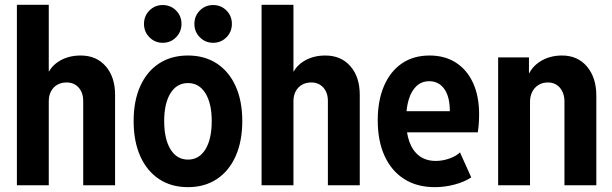

<svg xmlns="http://www.w3.org/2000/svg" viewBox="-20 -772 2552 800"><path d="M50.4 0V-752H183.2V-474.6H200.1L173.1 -445.2Q183.9 -489.3 223.1 -515Q262.4 -540.7 316.1 -540.7Q381.8 -540.7 420.6 -495.9Q459.5 -451.1 459.5 -376.7V0H326.7V-351.4Q326.7 -386.1 307.6 -407.2Q288.5 -428.4 257.6 -428.4Q235.2 -428.4 218.5 -418.7Q201.7 -409 192.5 -391.4Q183.2 -373.8 183.2 -350.5V0Z M763.1 7.8Q693.4 7.8 642.6 -26Q591.8 -59.7 564.3 -121.6Q536.8 -183.5 536.8 -267.7Q536.8 -351.5 564.3 -412.8Q591.8 -474.1 642.6 -507.4Q693.4 -540.7 763.1 -540.7Q832.8 -540.7 883.7 -507.2Q934.5 -473.8 962 -412.5Q989.5 -351.2 989.5 -267.7Q989.5 -183.6 962 -121.7Q934.5 -59.8 883.7 -26Q832.8 7.8 763.1 7.8ZM763.1 -107Q809.8 -107 836 -149.8Q862.2 -192.6 862.2 -267.7Q862.2 -341 836 -383.4Q809.8 -425.9 763.1 -425.9Q716.7 -425.9 690.4 -383.6Q664.1 -341.3 664.1 -267.7Q664.1 -193 690.4 -150Q716.7 -107 763.1 -107ZM868.1 -593.7Q835.5 -593.7 812.8 -616.6Q790 -639.5 790 -672.3Q790 -705.7 812.8 -728.4Q835.5 -751 868.1 -751Q900.9 -751 923.5 -728.4Q946.2 -705.7 946.2 -672.3Q946.2 -639.5 923.5 -616.6Q900.9 -593.7 868.1 -593.7ZM658.1 -593.7Q625.5 -593.7 602.7 -616.6Q580 -639.5 580 -672.3Q580 -705.7 602.7 -728.4Q625.5 -751 658.1 -751Q690.9 -751 713.5 -728.4Q736.2 -705.7 736.2 -672.3Q736.2 -639.5 713.5 -616.6Q690.9 -593.7 658.1 -593.7Z M1069.9 0V-752H1202.7V-474.6H1219.6L1192.6 -445.2Q1203.4 -489.3 1242.6 -515Q1281.9 -540.7 1335.6 -540.7Q1401.3 -540.7 1440.2 -495.9Q1479 -451.1 1479 -376.7V0H1346.2V-351.4Q1346.2 -386.1 1327.1 -407.2Q1308 -428.4 1277.1 -428.4Q1254.8 -428.4 1238 -418.7Q1221.3 -409 1212 -391.4Q1202.7 -373.8 1202.7 -350.5V0Z M1791.5 7.8Q1717.7 7.8 1664.5 -25.8Q1611.3 -59.4 1582.6 -121.9Q1553.9 -184.3 1553.9 -270.8Q1553.9 -352.1 1579.6 -412.8Q1605.3 -473.6 1653.6 -507.1Q1702 -540.7 1770.1 -540.7Q1833.7 -540.7 1880 -510.8Q1926.2 -481 1951.3 -425.9Q1976.3 -370.8 1976.3 -295.3Q1976.3 -273.6 1974.7 -253.5Q1973 -233.4 1970.7 -220.5H1658.4V-308.8H1854.3Q1854.3 -368.7 1831.4 -401.1Q1808.5 -433.6 1768.4 -433.6Q1736.8 -433.6 1715.3 -413.3Q1693.8 -393 1682.9 -356.8Q1672.1 -320.5 1672.1 -272.2Q1672.1 -218.5 1686.1 -180.4Q1700.2 -142.3 1727.7 -121.9Q1755.2 -101.5 1795.8 -101.5Q1824.2 -101.5 1852 -111.3Q1879.8 -121.1 1896.7 -136.9L1943.5 -32.9Q1915.2 -14 1874.3 -3.1Q1833.5 7.8 1791.5 7.8Z M2055.6 0V-532.9H2184V-467.1H2205.3L2174.3 -437.2Q2185.8 -485.3 2226.4 -513Q2267 -540.7 2321.8 -540.7Q2387 -540.7 2425.9 -494.6Q2464.7 -448.5 2464.7 -373.2V0H2331.9V-348.5Q2331.9 -384 2313 -406.2Q2294.2 -428.4 2262.8 -428.4Q2240.7 -428.4 2224 -418.1Q2207.2 -407.8 2197.8 -389.7Q2188.4 -371.6 2188.4 -347.5V0Z"/></svg>

Font: Reddit Sans Condensed
Style: Regular
Weight: 400
Designer: Stephen Hutchings
Foundry: Reddit
Version: Version 1.014